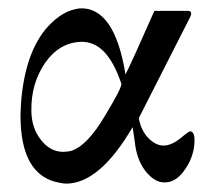

<svg xmlns="http://www.w3.org/2000/svg" viewBox="-20 -434 511 459"><path d="M435 -394 312 -152Q315 -129 330 -109Q350 -86 371 -86Q389 -86 411 -103Q432 -121 435 -120Q445 -119 445 -99Q445 -62 423 -30Q398 8 363 1Q344 -4 327 -26Q306 -54 302 -97L297 -130Q218 5 138 5Q133 5 123 3Q29 -13 29 -158Q29 -169 31 -197Q42 -313 95 -371Q131 -410 171 -414Q212 -416 239.5 -376.5Q267 -337 280 -256Q295 -285 349 -408H429Q441 -408 435 -394ZM270 -234Q253 -285 229 -310Q205 -335 173 -334Q122 -332 88 -284Q54 -234 55 -170Q55 -129 77.5 -100Q100 -71 131 -71Q139 -71 149 -73Q188 -84 232 -159Q272 -225 270 -234Z"/></svg>

Font: GFS Didot Classic
Style: Regular
Weight: 400
Designer: George D. Matthiopoulos
Foundry: George D. Matthiopoulos
Version: Version 1.000